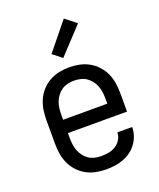

<svg xmlns="http://www.w3.org/2000/svg" viewBox="-142 -851 785 947"><g transform="rotate(-20 250.0 -377.5)"><path d="M250 8Q223 8 196.5 2.5Q170 -3 146.5 -16Q123 -29 104.5 -49.5Q86 -70 75 -94.5Q64 -119 60 -146Q56 -173 56 -200V-320Q56 -347 60 -374Q64 -401 75 -425.5Q86 -450 104.5 -470.5Q123 -491 146.5 -504Q170 -517 196.5 -522.5Q223 -528 250 -528Q277 -528 303.5 -522.5Q330 -517 353.5 -504Q377 -491 395.5 -470.5Q414 -450 425 -425.5Q436 -401 440 -374Q444 -347 444 -320V-225H134V-200Q134 -183 136 -166Q138 -149 144 -133Q150 -117 160.5 -103Q171 -89 185 -79.5Q199 -70 216 -66Q233 -62 250 -62Q270 -62 289.5 -65.5Q309 -69 326 -79.5Q343 -90 353.5 -107.5Q364 -125 364 -145H442Q442 -122 434.5 -100Q427 -78 413.5 -59.5Q400 -41 381 -27.5Q362 -14 340.5 -6Q319 2 296 5Q273 8 250 8ZM366 -295V-320Q366 -337 364 -354Q362 -371 356 -387Q350 -403 339.5 -417Q329 -431 315 -440.5Q301 -450 284 -454Q267 -458 250 -458Q233 -458 216 -454Q199 -450 185 -440.5Q171 -431 160.5 -417Q150 -403 144 -387Q138 -371 136 -354Q134 -337 134 -320V-295ZM239 -581 191 -619 308 -763 366 -717Z"/></g></svg>

Font: Huly
Style: Regular
Weight: 400
Designer: Belleve Invis
Foundry: Belleve Invis
Version: Version 33.2.5; ttfautohint (v1.8.4)